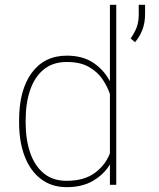

<svg xmlns="http://www.w3.org/2000/svg" viewBox="-20 -770 661 800"><path d="M59.6 -259.3V-269.5Q59.6 -394.5 112.1 -466.3Q164.6 -538.1 258.8 -538.1Q324.2 -538.1 368.7 -508.5Q413.1 -479 438 -431.2V-750H464.4V0H438V-85Q413.6 -43.9 368.4 -17.1Q323.2 9.8 257.8 9.8Q195.3 9.8 150.9 -23.9Q106.4 -57.6 83 -118.2Q59.6 -178.7 59.6 -259.3ZM86.9 -269.5V-259.3Q86.9 -189 105.5 -134.3Q124 -79.6 161.9 -48.1Q199.7 -16.6 257.3 -16.6Q330.1 -16.6 374.8 -49.3Q419.4 -82 438 -131.3V-378.4Q427.7 -409.2 407 -439.9Q386.2 -470.7 350.3 -491.2Q314.5 -511.7 258.3 -511.7Q200.2 -511.7 162.1 -480.5Q124 -449.2 105.5 -394.5Q86.9 -339.8 86.9 -269.5ZM584.5 -750V-712.4Q584.5 -673.8 572.8 -644.5Q561 -615.2 542.5 -594.2L524.4 -609.9Q541.5 -634.3 549.8 -657Q558.1 -679.7 558.1 -711.4V-750Z"/></svg>

Font: Vazirmatn UI Thin
Style: Regular
Weight: 100
Designer: Saber Rastikerdar
Foundry: Saber Rastikerdar
Version: Version 33.003